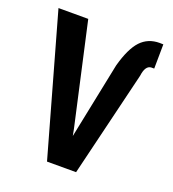

<svg xmlns="http://www.w3.org/2000/svg" viewBox="-132 -821 829 921"><g transform="rotate(20 283.0 -360.0)"><path d="M279.8 -192.9 286.6 -157.7 366.2 -546.9Q391.6 -639.6 429.2 -679.7Q466.8 -719.7 525.4 -719.7L544.4 -719.2L543 -595.2H527.8Q498 -593.3 491.2 -539.6L360.8 0H212.4L12.2 -710.9H164.1Z"/></g></svg>

Font: RobotoCondensed-Bold
Style: Bold
Weight: 700
Designer: Google
Version: Version 2.001240; 2014